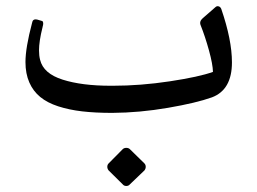

<svg xmlns="http://www.w3.org/2000/svg" viewBox="-20 -353 834 622"><path d="M332 176.3 377.4 130.4Q381.8 126 389.2 126Q396.5 126 400.9 130.4L447.8 176.3Q452.1 180.7 452.1 187.3Q452.1 193.8 447.8 199.2L400.9 244.1Q396.5 249.5 389.2 249.5Q381.8 249.5 377.4 244.1L332 199.2Q327.6 193.8 327.6 187.3Q327.6 180.7 332 176.3ZM62.5 -151.9Q62.5 -198.2 84 -279.3Q85.9 -292 99.1 -290L114.3 -285.6Q116.2 -285.2 117.4 -284.4Q118.7 -283.7 119.1 -282Q119.6 -280.3 119.9 -278.8Q120.1 -277.3 119.9 -275.1Q119.6 -272.9 119.4 -271.5Q119.1 -270 118.4 -267.6Q117.7 -265.1 117.7 -264.2Q106.4 -219.2 106.4 -189.9Q106.4 -172.4 109.9 -159.2Q120.6 -114.7 182.9 -95Q245.1 -75.2 338.4 -75.2H345.7Q435.1 -75.2 530.3 -89.6Q625.5 -104 669.9 -120.1Q669.4 -144.5 657 -189.7Q644.5 -234.9 629.9 -271.5Q625 -283.7 636.7 -293.9L678.2 -330.1Q682.6 -334 688.2 -332.5Q693.8 -331.1 696.8 -324.2Q731.4 -223.6 731.4 -150.9Q731.4 -62 666.5 -37.6Q616.2 -19.5 524.2 -3.7Q432.1 12.2 343.3 12.7Q288.6 12.7 246.3 7.8Q204.1 2.9 168.7 -8.5Q133.3 -20 110.4 -38.8Q87.4 -57.6 75 -85.9Q62.5 -114.3 62.5 -151.9Z"/></svg>

Font: Nika
Style: Regular
Weight: 400
Designer: Mohammad Saleh Souzanchi
Foundry: http://font-store.ir
Version: Version:1.0.0;RFB:1.2.5;Building:2016-05-25 11:08:22.297533